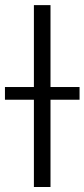

<svg xmlns="http://www.w3.org/2000/svg" viewBox="-55 -748 338 768"><path d="M147 -727.5V0H80.6V-727.5ZM-35.2 -349.1V-399.9H263.2V-349.1Z"/></svg>

Font: Inter Tight Light
Style: Regular
Weight: 300
Designer: Rasmus Andersson
Foundry: rsms
Version: Version 3.004